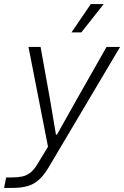

<svg xmlns="http://www.w3.org/2000/svg" viewBox="-61 -750 606 937"><path d="M-41 167 -31 116H-4Q25 116 46.5 111.5Q68 107 86 93.5Q104 80 121 52L180 -45L177 -15L78 -521H137L182 -271L212 -93H217L317 -271L459 -521H525L175 69Q152 107 127.5 128.5Q103 150 72.5 158.5Q42 167 2 167ZM288 -592 382 -730H445L336 -592Z"/></svg>

Font: Mona Sans ExtraLight Light
Style: Italic
Weight: 300
Italic angle: -11.6951°
Version: Version 2.000